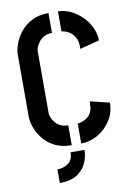

<svg xmlns="http://www.w3.org/2000/svg" viewBox="-97 -765 695 1016"><g transform="rotate(-10 250.5 -257.0)"><path d="M140 191V118Q173 118 198.5 100Q224 82 224 41H299Q299 76 284 110.5Q269 145 234.5 168Q200 191 140 191ZM237 5Q183 5 145 -15Q107 -35 83.5 -65.5Q60 -96 49.5 -127.5Q39 -159 39 -181V-518Q39 -541 50 -572.5Q61 -604 84 -634Q107 -664 145 -684.5Q183 -705 237 -705V-598Q211 -598 194 -588.5Q177 -579 166.5 -565Q156 -551 151 -538.5Q146 -526 146 -518V-181Q146 -173 151 -160.5Q156 -148 166.5 -134Q177 -120 194.5 -111Q212 -102 237 -102ZM288 5V-102Q301 -104 316.5 -109.5Q332 -115 345.5 -127Q359 -139 365 -157Q368 -165 369 -174.5Q370 -184 370 -192Q371 -197 371 -200.5Q371 -204 371 -207L475 -182Q475 -129 447.5 -86.5Q420 -44 377.5 -19.5Q335 5 288 5ZM370 -489Q370 -493 370 -497Q370 -501 370 -505Q370 -513 369 -521.5Q368 -530 365 -538Q358 -556 347 -568Q336 -580 324.5 -586Q313 -592 303 -594.5Q293 -597 288 -598V-705Q323 -705 356 -689Q389 -673 416 -646.5Q443 -620 459 -586Q475 -552 475 -516Z"/></g></svg>

Font: Stick No Bills ExtraLight SemiBold
Style: Regular
Weight: 600
Version: Version 2.000